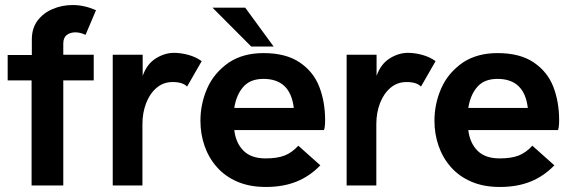

<svg xmlns="http://www.w3.org/2000/svg" viewBox="-20 -737 2270 763"><path d="M231.5 0H105.5V-417.5H10.5V-518.5H106.5V-580.5Q106.5 -624.5 129.2 -655Q152 -685.5 189 -701Q226 -717 269 -717Q314.5 -717 361.5 -696.5L320 -598.5Q298.5 -608.5 279.5 -608.5Q259.5 -608.5 245.5 -598Q231.5 -587.5 231.5 -564V-519.5H352.5V-417.5H231.5Z M546 0H428V-519.5H547V-435.5Q563.5 -482.5 599 -504.8Q634.5 -527 671.5 -527Q698.5 -527 728.2 -519Q758 -511 781.5 -494L723.5 -393Q706 -411 666 -411Q629.5 -411 602.5 -388.2Q575.5 -365.5 560.8 -327.2Q546 -289 546 -243.5Z M1036.5 6Q972 6 923.2 -15Q874.5 -36 842 -72.8Q809.5 -109.5 793 -157Q776.5 -204.5 776.5 -257Q776.5 -324.5 803.5 -386Q830.5 -447.5 889.5 -488.5Q946 -526 1027 -526Q1116.5 -526 1171.2 -488.8Q1226 -451.5 1249 -391.8Q1272 -332 1272 -259Q1272 -232.5 1267.5 -220H911Q917 -169 947.5 -138.2Q978 -107.5 1035.5 -107.5Q1082 -107.5 1111.2 -119Q1140.5 -130.5 1165.5 -158L1253 -80Q1211 -36.5 1158 -15.2Q1105 6 1036.5 6ZM1147.5 -308Q1134 -423.5 1027 -423.5Q974.5 -423.5 946.8 -391.8Q919 -360 911 -308ZM1067.5 -552H978.5L824.5 -706.5H954.5Z M1475.5 0H1357.5V-519.5H1476.5V-435.5Q1493 -482.5 1528.5 -504.8Q1564 -527 1601 -527Q1628 -527 1657.8 -519Q1687.5 -511 1711 -494L1653 -393Q1635.5 -411 1595.5 -411Q1559 -411 1532 -388.2Q1505 -365.5 1490.2 -327.2Q1475.5 -289 1475.5 -243.5Z M1966.5 6Q1902 6 1853.2 -15Q1804.5 -36 1772 -72.8Q1739.5 -109.5 1723 -157Q1706.5 -204.5 1706.5 -257Q1706.5 -324.5 1733.5 -386Q1760.5 -447.5 1819.5 -488.5Q1876 -526 1957 -526Q2046.5 -526 2101.2 -488.8Q2156 -451.5 2179 -391.8Q2202 -332 2202 -259Q2202 -232.5 2197.5 -220H1841Q1847 -169 1877.5 -138.2Q1908 -107.5 1965.5 -107.5Q2012 -107.5 2041.2 -119Q2070.5 -130.5 2095.5 -158L2183 -80Q2141 -36.5 2088 -15.2Q2035 6 1966.5 6ZM2077.5 -308Q2064 -423.5 1957 -423.5Q1904.5 -423.5 1876.8 -391.8Q1849 -360 1841 -308Z"/></svg>

Font: Acari Sans
Style: Bold
Weight: 700
Designer: Alfredo Marco Pradil and Stefan Peev (font) & Cristiano Sobral (main changes)
Foundry: Alfredo Marco Pradil and Stefan Peev (font) & Cristiano Sobral (main changes)
Version: Version 1.063; ttfautohint (v1.8.3)